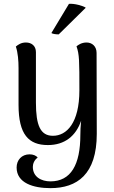

<svg xmlns="http://www.w3.org/2000/svg" viewBox="-20 -743 589 994"><path d="M424 -703C411 -713 363 -726 337 -723L246 -572C252 -567 272 -565 284 -565ZM480 -469C480 -503 457 -523 428 -523C402 -523 384 -510 376 -503C391 -462 391 -427 391 -276C391 -106 325 -40 254 -40C189 -40 166 -94 166 -212V-473C166 -505 144 -523 114 -523C90 -523 74 -512 62 -502C73 -470 76 -427 76 -391V-200C76 -47 128 8 228 8C315 8 373 -39 400 -118C397 -91 396 -64 396 -45C396 110 347 196 241 196C194 196 150 173 150 121C150 107 156 86 175 73C167 62 151 56 133 56C92 56 66 86 66 124C66 205 153 231 241 231C379 231 481 160 481 -50Z"/></svg>

Font: Arima Koshi Medium
Style: Regular
Weight: 500
Designer: Joana Correia and Natanael Gama
Foundry: NDISCOVER
Version: Version 1.019;PS 001.019;hotconv 1.0.88;makeotf.lib2.5.64775